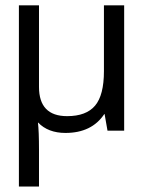

<svg xmlns="http://www.w3.org/2000/svg" viewBox="-20 -488 557 709"><path d="M124 -167Q124 -59.1 228 -59.1Q298.3 -59.1 331.1 -97.9Q363.8 -136.7 363.8 -225.1V-468.3H438.5V-5.4H377L366.2 -66.9H365.2Q318.8 2.9 221.7 2.9Q157.7 2.9 120.6 -35.6H120.1Q124 -2.4 124 64.9V200.7H49.8V-468.3H124Z"/></svg>

Font: XL-Viking
Style: Regular
Weight: 400
Foundry: Ascender Corporation
Version: Version 1.10 March 23, 2015